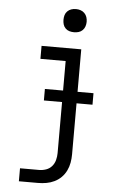

<svg xmlns="http://www.w3.org/2000/svg" viewBox="-62 -775 624 1031"><g transform="rotate(5 250.0 -259.0)"><path d="M80 215V145H183Q202 145 220.5 138.5Q239 132 251.5 117.5Q264 103 269 84Q274 65 274 46V-229H176V-291H274V-450H138V-520H352V-291H438V-229H352V46Q352 69 348 91.5Q344 114 334 134.5Q324 155 308 171Q292 187 271.5 197Q251 207 228.5 211Q206 215 183 215ZM305 -608Q292 -608 280 -611.5Q268 -615 259 -624Q250 -633 246.5 -645Q243 -657 243 -670Q243 -683 246.5 -695Q250 -707 259 -716Q268 -725 280 -729Q292 -733 305 -733Q318 -733 330 -729Q342 -725 351 -716Q360 -707 364 -695Q368 -683 368 -670Q368 -657 364 -645Q360 -633 351 -624Q342 -615 330 -611.5Q318 -608 305 -608Z"/></g></svg>

Font: Moesevka
Style: Regular
Weight: 400
Monospace: yes
Designer: Belleve Invis
Foundry: Belleve Invis
Version: Version 32.5.0; ttfautohint (v1.8.4)